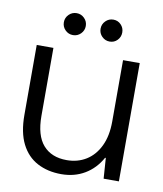

<svg xmlns="http://www.w3.org/2000/svg" viewBox="-77 -717 674 793"><g transform="rotate(10 260.0 -321.0)"><path d="M233 12Q176 12 132.5 -11Q89 -34 65 -81.5Q41 -129 41 -203V-496H111V-211Q111 -129 146 -89Q181 -49 245 -49Q291 -49 326.5 -71Q362 -93 382.5 -135.5Q403 -178 403 -239V-496H473V0H409L403 -86H400Q374 -39 331 -13.5Q288 12 233 12ZM181 -562Q162 -562 148.5 -575.5Q135 -589 135 -608Q135 -627 148.5 -640.5Q162 -654 181 -654Q200 -654 213.5 -640.5Q227 -627 227 -608Q227 -589 213.5 -575.5Q200 -562 181 -562ZM335 -562Q316 -562 302.5 -575.5Q289 -589 289 -608Q289 -627 302.5 -640.5Q316 -654 335 -654Q354 -654 367 -640.5Q380 -627 380 -608Q380 -589 367 -575.5Q354 -562 335 -562Z"/></g></svg>

Font: DM Sans 36pt Light
Style: Regular
Weight: 300
Designer: Colophon Foundry, Jonny Pinhorn
Foundry: Colophon Foundry
Version: Version 4.004;gftools[0.9.30]